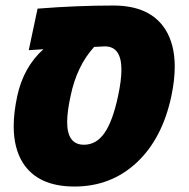

<svg xmlns="http://www.w3.org/2000/svg" viewBox="-20 -662 679 691"><path d="M115.2 -630.9Q255.9 -642.1 387.9 -642.1Q520 -642.1 574.7 -556.6Q608.9 -502.9 608.9 -421.9Q608.9 -374 596.7 -315.9Q564 -162.6 471.7 -76.7Q379.4 9.3 248 9.3Q116.7 9.3 62.5 -75.7Q29.3 -128.4 29.3 -208Q29.3 -256.8 42 -315.9Q64.5 -420.4 136.2 -484.9L83.5 -481.4ZM417 -411.1Q417 -495.1 357.4 -495.1L318.8 -493.2Q256.3 -424.8 233.9 -315.9Q221.7 -260.3 221.7 -222.7Q221.7 -141.1 282.2 -141.1Q326.7 -141.1 356.2 -183.6Q385.7 -226.1 404.8 -315.9Q417 -372.6 417 -411.1Z"/></svg>

Font: Open Sans Hebrew Extra Bold
Style: Italic
Weight: 800
Italic angle: -12°
Foundry: Ascender Corporation, Yanek Iontef
Version: Version 2.001;PS 002.001;hotconv 1.0.70;makeotf.lib2.5.58329